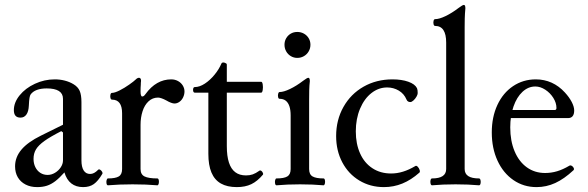

<svg xmlns="http://www.w3.org/2000/svg" viewBox="-20 -746 2378 777"><path d="M41 -72.8Q41 -109.9 66.7 -140.4Q92.3 -170.9 146 -197.3L234.9 -241.2V-346.2Q234.9 -367.2 218.3 -377.7Q201.7 -388.2 168.9 -388.2Q146 -388.2 129.4 -382.1Q112.8 -376 104 -363.8Q101.1 -359.9 99.4 -349.9Q97.7 -339.8 96.7 -318.4Q95.7 -294.9 86.9 -282.5Q78.1 -270 63 -270Q49.3 -270 42.7 -277.6Q36.1 -285.2 36.1 -300.3Q36.1 -331.5 59.6 -360.4Q83 -389.2 121.3 -407Q159.7 -424.8 201.7 -424.8Q222.7 -424.8 241.9 -419.9Q261.2 -415 277.3 -405.3Q295.4 -394.5 302.5 -378.2Q309.6 -361.8 309.6 -332.5V-97.2Q309.6 -70.3 318.6 -56.2Q327.6 -42 344.7 -42Q353 -42 360.8 -46.1Q368.7 -50.3 377.4 -59.1Q380.4 -62 385.3 -59.1Q390.1 -56.2 393.1 -51Q396 -45.9 394.5 -43Q377 -13.2 359.6 -1Q342.3 11.2 316.4 11.2Q287.6 11.2 268.6 -3.7Q249.5 -18.6 240.7 -48.3Q220.7 -25.9 203.9 -12.9Q187 0 169.7 5.6Q152.3 11.2 130.4 11.2Q103.5 11.2 83.3 0.7Q63 -9.8 52 -28.6Q41 -47.4 41 -72.8ZM234.9 -97.2V-210L228 -215.3Q183.1 -192.4 159.4 -175.3Q135.7 -158.2 125.7 -141.6Q115.7 -125 115.7 -103Q115.7 -84.5 123 -69.6Q130.4 -54.7 143.3 -46.4Q156.2 -38.1 172.9 -38.1Q188 -38.1 202.4 -46.6Q216.8 -55.2 225.8 -68.8Q234.9 -82.5 234.9 -97.2Z M433.1 -342.8Q428.7 -342.8 427 -349.6Q425.3 -356.4 427 -363.3Q428.7 -370.1 433.1 -370.1Q444.3 -370.1 464.1 -380.1Q483.9 -390.1 502.9 -403.6Q522 -417 529.3 -424.3Q536.1 -431.2 542.5 -431.2Q546.4 -431.2 548.6 -428.2Q550.8 -425.3 550.8 -418.9Q550.3 -415 550 -410.9Q549.8 -406.7 549.8 -402.8Q548.8 -393.1 548.8 -375.5Q548.8 -365.7 550.5 -360.6Q552.2 -355.5 555.7 -355.5Q559.1 -355.5 562.3 -357.9Q565.4 -360.4 568.8 -365.2Q590.3 -395 616.5 -409.9Q642.6 -424.8 672.9 -424.8Q688 -424.8 700.4 -418Q712.9 -411.1 719.7 -399.9Q726.6 -388.7 726.6 -376Q726.6 -363.8 721.2 -352.3Q715.8 -340.8 706.3 -334Q696.8 -327.1 686 -327.1Q680.7 -327.1 672.4 -330.1Q664.1 -333 653.3 -339.4Q642.6 -345.2 634 -348.1Q625.5 -351.1 619.6 -351.1Q597.2 -351.1 581.1 -335.9Q564.9 -320.8 556.9 -295.7Q548.8 -270.5 548.8 -241.2V-76.7H474.1V-287.6Q474.1 -342.8 433.1 -342.8ZM417 -23.9Q447.3 -23.9 460.7 -32Q474.1 -40 474.1 -62V-98.1H548.8V-62Q548.8 -40 564.9 -32Q581.1 -23.9 616.7 -23.9Q621.1 -23.9 622.6 -16.8Q624 -9.8 622.3 -2.9Q620.6 3.9 616.7 3.9Q571.8 0 516.6 0Q461.4 0 417 3.9Q412.6 3.9 411.1 -3.2Q409.7 -10.3 411.4 -17.1Q413.1 -23.9 417 -23.9Z M823.2 -123.5V-371.1H768.1Q763.7 -371.1 762 -376.7Q760.3 -382.3 762 -387.9Q763.7 -393.6 768.1 -393.6Q787.6 -393.6 809.1 -407.7Q830.6 -421.9 848.6 -444.1Q866.7 -466.3 876 -488.8Q877.4 -492.2 881.1 -492.9Q884.8 -493.7 889.2 -492.2Q893.6 -490.7 895.8 -489Q897.9 -487.3 897.9 -483.9V-415H1037.1Q1041.5 -415 1043.2 -404.1Q1044.9 -393.1 1043.2 -382.1Q1041.5 -371.1 1037.1 -371.1H897.9V-154.8Q897.9 -114.3 906.5 -88.1Q915 -62 932.1 -49.1Q949.2 -36.1 975.6 -36.1Q990.7 -36.1 1002.7 -40.3Q1014.6 -44.4 1029.8 -55.2Q1033.2 -57.6 1037.4 -54.7Q1041.5 -51.8 1043.7 -46.6Q1045.9 -41.5 1044.4 -39.6Q1022 -12.7 997.1 -0.7Q972.2 11.2 938.5 11.2Q899.4 11.2 873.8 -3.4Q848.1 -18.1 835.7 -47.9Q823.2 -77.6 823.2 -123.5Z M1099.1 -23.9Q1129.4 -23.9 1142.8 -32Q1156.2 -40 1156.2 -62V-278.8Q1156.2 -301.3 1151.1 -316.2Q1146 -331.1 1136.2 -338.6Q1126.5 -346.2 1111.3 -346.2Q1106.9 -346.2 1105.5 -353Q1104 -359.9 1105.7 -366.7Q1107.4 -373.5 1111.3 -373.5Q1127.9 -373.5 1153.8 -386Q1179.7 -398.4 1206.5 -418.9Q1214.8 -425.3 1220 -428.2Q1225.1 -431.2 1228 -431.2Q1231 -431.2 1232.4 -427.7Q1233.9 -424.3 1233.9 -417.5Q1231.9 -400.9 1231.4 -380.9Q1231 -360.8 1231 -342.3V-62Q1231 -40 1244.9 -32Q1258.8 -23.9 1289.1 -23.9Q1293.5 -23.9 1294.9 -16.8Q1296.4 -9.8 1294.7 -2.9Q1293 3.9 1289.1 3.9Q1246.6 0 1194.3 0Q1141.6 0 1099.1 3.9Q1094.7 3.9 1093.3 -3.2Q1091.8 -10.3 1093.5 -17.1Q1095.2 -23.9 1099.1 -23.9ZM1131.3 -564.9Q1131.3 -579.6 1138.2 -591.3Q1145 -603 1156.7 -609.9Q1168.5 -616.7 1183.1 -616.7Q1197.8 -616.7 1210 -609.9Q1222.2 -603 1229.2 -591.3Q1236.3 -579.6 1236.3 -564.9Q1236.3 -550.3 1229.2 -538.1Q1222.2 -525.9 1210 -518.8Q1197.8 -511.7 1183.1 -511.7Q1168.9 -511.7 1157 -518.8Q1145 -525.9 1138.2 -538.1Q1131.3 -550.3 1131.3 -564.9Z M1340.3 -195.3Q1340.3 -260.7 1369.9 -313.2Q1399.4 -365.7 1451.4 -395.3Q1503.4 -424.8 1568.4 -424.8Q1605.5 -424.8 1632.3 -415.3Q1659.2 -405.8 1667.5 -389.2Q1668.9 -386.2 1669.7 -380.9Q1670.4 -375.5 1670.4 -369.1Q1670.4 -363.3 1665.3 -354.5Q1660.2 -345.7 1653.1 -339.4Q1646 -333 1640.6 -333Q1635.7 -333 1631.6 -335.2Q1627.4 -337.4 1625 -343.3Q1615.2 -366.7 1593.8 -379.4Q1572.3 -392.1 1546.9 -392.1Q1512.2 -392.1 1483.2 -369.4Q1454.1 -346.7 1437 -305.9Q1419.9 -265.1 1419.9 -214.4Q1419.9 -163.6 1437.3 -125Q1454.6 -86.4 1487.1 -65.2Q1519.5 -43.9 1562.5 -43.9Q1586.9 -43.9 1610.8 -51.3Q1634.8 -58.6 1661.1 -74.2Q1665 -76.7 1670.4 -71.3Q1675.8 -65.9 1678.2 -58.1Q1680.7 -50.3 1677.2 -47.4Q1643.6 -17.6 1608.2 -3.2Q1572.8 11.2 1533.7 11.2Q1478.5 11.2 1434.3 -15.4Q1390.1 -42 1365.2 -89.1Q1340.3 -136.2 1340.3 -195.3Z M1728.5 -23.9Q1785.6 -23.9 1785.6 -62V-573.7Q1785.6 -607.4 1774.4 -624.3Q1763.2 -641.1 1740.7 -641.1Q1736.3 -641.1 1734.6 -647.9Q1732.9 -654.8 1734.6 -661.6Q1736.3 -668.5 1740.7 -668.5Q1757.3 -668.5 1783.2 -680.9Q1809.1 -693.4 1835.9 -713.9Q1844.2 -720.2 1849.4 -723.1Q1854.5 -726.1 1857.4 -726.1Q1860.4 -726.1 1861.8 -722.7Q1863.3 -719.2 1863.3 -712.4Q1861.3 -690.4 1860.8 -671.1Q1860.4 -651.9 1860.4 -637.2V-62Q1860.4 -23.9 1918.5 -23.9Q1922.9 -23.9 1924.6 -16.8Q1926.3 -9.8 1924.6 -2.9Q1922.9 3.9 1918.5 3.9Q1876 0 1823.7 0Q1771 0 1728.5 3.9Q1724.1 3.9 1722.4 -3.2Q1720.7 -10.3 1722.4 -17.1Q1724.1 -23.9 1728.5 -23.9Z M1970.2 -210Q1970.2 -272.5 1992.9 -321.3Q2015.6 -370.1 2056.4 -397.5Q2097.2 -424.8 2148.4 -424.8Q2182.6 -424.8 2212.4 -411.4Q2242.2 -397.9 2266.1 -371.6Q2283.7 -352.5 2293.7 -333.3Q2303.7 -314 2303.7 -298.8Q2303.7 -283.7 2297.4 -275.9Q2291 -268.1 2278.8 -268.1H2016.6V-300.8H2224.6Q2231.9 -300.8 2231.9 -309.1Q2231.9 -329.6 2219.2 -349.9Q2206.5 -370.1 2186.5 -383.1Q2166.5 -396 2146.5 -396Q2117.7 -396 2094.5 -374.5Q2071.3 -353 2058.1 -315.2Q2044.9 -277.3 2044.9 -230.5Q2044.9 -175.8 2062.5 -133.8Q2080.1 -91.8 2112.1 -68.8Q2144 -45.9 2186 -45.9Q2210.9 -45.9 2234.6 -53Q2258.3 -60.1 2283.7 -75.2Q2288.1 -78.1 2293.7 -75Q2299.3 -71.8 2301.8 -66.2Q2304.2 -60.5 2300.8 -57.1Q2263.2 -22 2227.1 -5.4Q2190.9 11.2 2151.4 11.2Q2099.1 11.2 2057.9 -17.1Q2016.6 -45.4 1993.4 -95.7Q1970.2 -146 1970.2 -210Z"/></svg>

Font: Junicode Two Beta VF
Style: Regular
Weight: 400
Designer: Peter S. Baker
Foundry: Briery Creek Software
Version: Version 1.031 beta; ttfautohint (v1.8.1.43-b0c9)